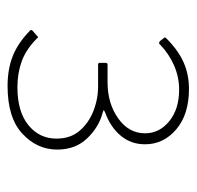

<svg xmlns="http://www.w3.org/2000/svg" viewBox="-26 -871 519 507"><g transform="rotate(90 233.5 -617.5)"><path d="M81 -790Q77 -793 81 -797Q113 -829 145 -843Q177 -857 215 -857Q282 -857 321.5 -823.5Q361 -790 361 -741Q361 -704 338.5 -677Q316 -650 278 -636Q271 -633 271 -632Q271 -631 278 -629Q316 -619 345.5 -588Q375 -557 375 -509Q375 -456 333 -417Q291 -378 207 -378Q163 -378 128.5 -391.5Q94 -405 61 -437Q59 -439 59 -440Q59 -441 61 -444L75 -456Q79 -461 81 -456Q110 -427 141.5 -415.5Q173 -404 210 -404Q275 -404 310.5 -433Q346 -462 346 -507Q346 -544 325.5 -568Q305 -592 273.5 -604.5Q242 -617 208 -617H151Q146 -617 146 -621V-637Q146 -642 151 -642H197Q253 -642 292.5 -670Q332 -698 332 -741Q332 -779 300 -805Q268 -831 217 -831Q183 -831 152.5 -817.5Q122 -804 98 -781Q96 -778 93.5 -778Q91 -778 88 -781L81 -790Z"/></g></svg>

Font: Libre Franklin Thin Thin
Style: Regular
Weight: 250
Version: Version 3.000